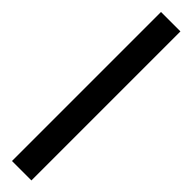

<svg xmlns="http://www.w3.org/2000/svg" viewBox="19 -1024 461 461"><g transform="rotate(-45 250.0 -793.0)"><path d="M503 -760H-3V-826H503Z"/></g></svg>

Font: Noto Sans Georgian
Style: Regular
Weight: 400
Designer: Monotype Design Team, Akaki Razmadze
Foundry: Google LLC
Version: Version 2.002